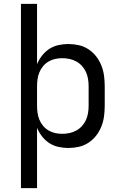

<svg xmlns="http://www.w3.org/2000/svg" viewBox="-20 -755 640 990"><path d="M88 215V-735H171V-424Q181 -448 197 -468.5Q213 -489 234.5 -503Q256 -517 281.5 -522.5Q307 -528 332 -528Q360 -528 386.5 -522Q413 -516 436 -501Q459 -486 476 -464Q493 -442 503 -416.5Q513 -391 516.5 -364Q520 -337 520 -310V-210Q520 -183 516.5 -156Q513 -129 503 -103.5Q493 -78 476 -56Q459 -34 436 -19Q413 -4 386.5 2Q360 8 332 8Q307 8 281.5 2.5Q256 -3 234.5 -17Q213 -31 197 -51.5Q181 -72 171 -96V215ZM301 -65Q320 -65 338.5 -69Q357 -73 373.5 -82Q390 -91 403 -105.5Q416 -120 423.5 -137Q431 -154 434 -172.5Q437 -191 437 -210V-310Q437 -329 434 -347.5Q431 -366 423.5 -383Q416 -400 403 -414.5Q390 -429 373.5 -438Q357 -447 338.5 -451Q320 -455 301 -455Q282 -455 264 -451Q246 -447 230 -437.5Q214 -428 202 -413.5Q190 -399 183 -382Q176 -365 173.5 -346.5Q171 -328 171 -310V-210Q171 -192 173.5 -173.5Q176 -155 183 -138Q190 -121 202 -106.5Q214 -92 230 -82.5Q246 -73 264 -69Q282 -65 301 -65Z"/></svg>

Font: Iosevka Custom Extended
Style: Regular
Weight: 400
Width: 7
Monospace: yes
Designer: Belleve Invis
Foundry: Belleve Invis
Version: Version 11.2.4; ttfautohint (v1.8.4)